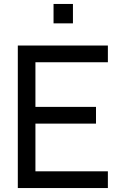

<svg xmlns="http://www.w3.org/2000/svg" viewBox="-20 -950 615 970"><path d="M250.5 -832V-930H348.5V-832ZM70 0V-720H525V-635.5H159V-410H465V-325.5H159V-84.5H525V0Z"/></svg>

Font: Cns Manrope Med
Style: Regular
Weight: 500
Designer: Mikhail Sharanda
Foundry: Mikhail Sharanda
Version: Version 4.504